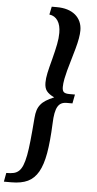

<svg xmlns="http://www.w3.org/2000/svg" viewBox="-130 -790 546 1078"><g transform="rotate(5 143.5 -251.0)"><path d="M-56.2 200.2Q-30.8 200.2 -14.2 196.3Q2.4 192.4 14.6 181.2Q27.3 169.4 36.1 147.9Q44.9 126.5 51.8 90.8Q58.1 57.6 63.2 8.5Q68.4 -40.5 74.7 -121.1Q76.7 -147 82.5 -165.3Q88.4 -183.6 100.1 -197.8Q111.3 -211.9 129.2 -223.1Q147 -234.4 174.8 -246.1Q145 -259.8 131.3 -277.8Q118.7 -294.4 118.7 -324.2Q118.7 -348.1 125.2 -378.9Q131.8 -409.7 145.5 -460.4Q158.2 -509.3 165 -544.2Q171.9 -579.1 171.9 -608.9Q171.9 -652.3 155 -677.7Q138.2 -703.1 107.4 -707L116.7 -752H145.5Q211.4 -752 250 -720.2Q268.6 -704.6 278.6 -682.4Q288.6 -660.2 288.6 -632.8Q288.6 -594.2 270.5 -529.3L253.4 -469.7Q230.5 -394 223.1 -355.5Q217.8 -327.6 217.8 -308.1Q217.8 -287.6 226.6 -279.8Q235.4 -272 258.8 -272H289.6L279.8 -221.2H247.6Q229.5 -221.2 217.3 -214.8Q205.1 -208.5 196.8 -194.3Q180.7 -166.5 178.7 -100.1Q174.3 3.9 162.6 69.8Q150.9 135.7 128.4 175.3Q105.5 215.3 69.1 232.7Q32.7 250 -22.5 250H-65.4Z"/></g></svg>

Font: Pattaya
Style: Regular
Weight: 400
Designer: Pablo Impallari / Thai characters Designed by Thanarat Vachiruckul and Suppakit Chalermlarp
Foundry: Pablo Impallari
Version: Version 2.000